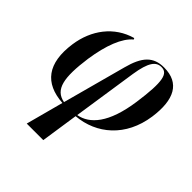

<svg xmlns="http://www.w3.org/2000/svg" viewBox="-204 -705 1100 1100"><g transform="rotate(45 345.5 -155.0)"><path d="M177 237H311L345 9C501 -4 630 -112 657 -300C679 -456 634 -547 506 -547C420 -547 375 -500 345 -386L241 -1C154 -17 139 -100 163 -274C182 -401 218 -494 270 -537L266 -545C140 -510 60 -403 41 -269C16 -92 86 -1 238 9ZM406 -394C423 -504 451 -538 494 -538C546 -538 561 -487 534 -296C506 -98 432 -17 347 -2Z"/></g></svg>

Font: Noto Serif Display SemiCondensed SemiBold
Style: Italic
Weight: 600
Width: 4
Italic angle: -12°
Designer: Monotype Design Team
Foundry: Monotype Imaging Inc.
Version: Version 2.009